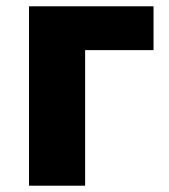

<svg xmlns="http://www.w3.org/2000/svg" viewBox="-20 -589 537 609"><path d="M72 0H250V-430H467V-569H72Z"/></svg>

Font: Noto Sans TC Black
Style: Regular
Weight: 900
Designer: Ryoko NISHIZUKA 西塚涼子 (kana, bopomofo & ideographs); Paul D. Hunt (Latin, Greek & Cyrillic); Sandoll Communications 산돌커뮤니
Foundry: Adobe
Version: Version 2.004;hotconv 1.0.118;makeotfexe 2.5.65603